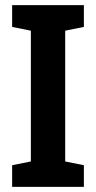

<svg xmlns="http://www.w3.org/2000/svg" viewBox="-20 -731 374 751"><path d="M27.5 0V-84.7L100.7 -99.5V-610.9L27.5 -625.8V-710.9H308.1V-625.8L235 -610.9V-99.5L308.1 -84.7V0Z"/></svg>

Font: Hanuman
Style: Regular
Weight: 400
Designer: Danh Hong
Foundry: Danh Hong
Version: Version 9.000